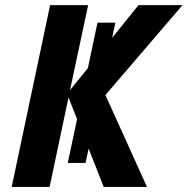

<svg xmlns="http://www.w3.org/2000/svg" viewBox="-20 -734 737 754"><path d="M25.9 0 176.8 -713.9H326.2L254.9 -379.9L325.2 -466.8L362.8 -645H433.1L420.4 -585.4L523.9 -713.9H696.8L394 -360.8L557.1 0H387.2L328.1 -150.4L315.9 -94.2H246.1L282.7 -266.1L249 -351.1L174.8 0Z"/></svg>

Font: Open Sans
Style: Bold Italic
Weight: 700
Italic angle: -12°
Designer: Monotype Design Team
Foundry: Monotype Imaging Inc.
Version: Version 3.003; ttfautohint (v1.8.4)